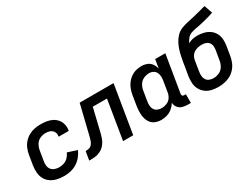

<svg xmlns="http://www.w3.org/2000/svg" viewBox="-59 -1289 2421 1850"><g transform="rotate(-30 1152.0 -363.5)"><path d="M257 8Q292 8 328 0Q364 -8 397 -28.5Q430 -49 454.5 -79Q479 -109 494 -143L389 -177Q378 -151 358 -129.5Q338 -108 311 -98.5Q284 -89 257 -89Q232 -89 209 -96.5Q186 -104 171 -122.5Q156 -141 153 -165.5Q150 -190 155 -215L173 -325Q178 -356 195 -385Q212 -414 242.5 -427.5Q273 -441 303 -441Q324 -441 342.5 -436.5Q361 -432 375.5 -419.5Q390 -407 395.5 -388.5Q401 -370 397 -350V-347H509Q510 -350 510 -353Q516 -387 508 -419Q500 -451 480 -475Q460 -499 431.5 -513.5Q403 -528 370 -533Q337 -538 303 -538Q271 -538 237.5 -531.5Q204 -525 173 -508Q142 -491 118 -464.5Q94 -438 81 -406Q68 -374 62 -341L44 -231Q38 -192 41 -153Q44 -114 62 -81.5Q80 -49 111 -28.5Q142 -8 179.5 0Q217 8 257 8Z M537 0Q568 0 599.5 -3Q631 -6 661 -20.5Q691 -35 713 -61Q735 -87 746 -117Q757 -147 765 -178L826 -433H984L913 0H1026L1113 -530H736L656 -201Q651 -182 645 -162.5Q639 -143 626 -125.5Q613 -108 593 -102.5Q573 -97 553 -97Z M1336 8Q1368 8 1400.5 -1.5Q1433 -11 1460 -33.5Q1487 -56 1505 -85Q1506 -55 1523.5 -32Q1541 -9 1569.5 -0.5Q1598 8 1628 8H1663V-89H1644Q1637 -89 1630.5 -92Q1624 -95 1622 -102Q1620 -109 1621 -117L1689 -530H1576L1560 -433Q1553 -464 1535.5 -489.5Q1518 -515 1488.5 -526.5Q1459 -538 1426 -538Q1396 -538 1365 -530Q1334 -522 1307 -503Q1280 -484 1260.5 -457.5Q1241 -431 1230 -401Q1219 -371 1214 -341L1196 -231Q1191 -197 1190 -163.5Q1189 -130 1196.5 -98.5Q1204 -67 1222.5 -41.5Q1241 -16 1271.5 -4Q1302 8 1336 8ZM1397 -89Q1373 -89 1351.5 -97.5Q1330 -106 1318 -125Q1306 -144 1304.5 -167.5Q1303 -191 1307 -215L1325 -325Q1330 -356 1347 -385Q1364 -414 1395 -428Q1426 -442 1457 -442Q1481 -442 1502 -430.5Q1523 -419 1532.5 -397.5Q1542 -376 1542.5 -351.5Q1543 -327 1538 -302L1520 -192Q1516 -164 1499 -138Q1482 -112 1453.5 -100.5Q1425 -89 1397 -89Z M1971 8Q2004 8 2038 1.5Q2072 -5 2103.5 -21.5Q2135 -38 2159.5 -65Q2184 -92 2197.5 -124Q2211 -156 2217 -189L2235 -299Q2241 -336 2238 -371.5Q2235 -407 2218 -437Q2201 -467 2173 -486.5Q2145 -506 2110 -514.5Q2075 -523 2039 -523Q2013 -523 1986.5 -517.5Q1960 -512 1937 -497Q1947 -522 1965.5 -544.5Q1984 -567 2010.5 -576Q2037 -585 2063.5 -589.5Q2090 -594 2117 -600Q2144 -606 2170.5 -612.5Q2197 -619 2223 -626.5Q2249 -634 2275 -643L2243 -735Q2207 -725 2171.5 -715.5Q2136 -706 2100 -697.5Q2064 -689 2028 -681.5Q1992 -674 1956.5 -660.5Q1921 -647 1894 -619Q1867 -591 1849.5 -557Q1832 -523 1821.5 -488Q1811 -453 1804 -417.5Q1797 -382 1791 -347Q1791 -346 1791 -344.5Q1791 -343 1791 -342L1772 -231Q1766 -193 1768 -155Q1770 -117 1786.5 -85Q1803 -53 1831.5 -31Q1860 -9 1896.5 -0.5Q1933 8 1971 8ZM1973 -89Q1949 -89 1927.5 -97.5Q1906 -106 1894 -125Q1882 -144 1880.5 -167.5Q1879 -191 1883 -215L1902 -333Q1906 -354 1917.5 -373.5Q1929 -393 1949 -405Q1969 -417 1990.5 -421.5Q2012 -426 2033 -426Q2055 -426 2075.5 -419.5Q2096 -413 2109.5 -397Q2123 -381 2125.5 -359Q2128 -337 2125 -315L2106 -205Q2101 -174 2083.5 -145Q2066 -116 2035 -102.5Q2004 -89 1973 -89Z"/></g></svg>

Font: Iosevka Sparkle Semibold
Style: Italic
Weight: 600
Italic angle: -9°
Designer: Belleve Invis
Foundry: Belleve Invis
Version: Version 4.5.0; ttfautohint (v1.8.3)